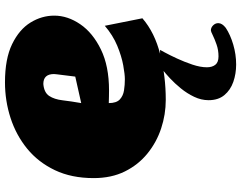

<svg xmlns="http://www.w3.org/2000/svg" viewBox="-119 -552 973 775"><g transform="rotate(-90 367.5 -164.5)"><path d="M352.1 18.1Q293 18.1 236.8 -0.5Q180.7 -19 135.3 -55.9Q89.8 -92.8 63 -147Q36.1 -201.2 36.1 -272.9Q36.1 -362.3 68.1 -429.4Q100.1 -496.6 154.8 -541.3Q209.5 -585.9 278.8 -608.4Q348.1 -630.9 422.9 -630.9Q517.6 -630.9 576.9 -602.1Q636.2 -573.2 664.1 -527.8Q691.9 -482.4 691.9 -432.1Q691.9 -377.9 657.2 -327.1Q622.6 -276.4 555.4 -243.7Q488.3 -210.9 390.1 -210.9Q380.9 -210.9 365.5 -211.2Q350.1 -211.4 338.9 -211.9Q338.9 -181.2 353.5 -167.5Q368.2 -153.8 390.4 -150.4Q412.6 -147 435.1 -147Q455.1 -147 491.5 -153.6Q527.8 -160.2 570.3 -177.7Q612.8 -195.3 650.9 -228L681.2 -76.2Q623.5 -26.4 535.4 -4.2Q447.3 18.1 352.1 18.1ZM338.9 -323.2 445.8 -347.2 455.1 -421.9Q455.1 -424.8 455.6 -427.5Q456.1 -430.2 456.1 -433.1Q456.1 -476.1 416 -476.1Q381.3 -473.1 367.7 -452.4Q354 -431.6 350.1 -398.2Q346.2 -364.7 338.9 -323.2ZM642.6 260.3Q614.7 278.8 575 290.5Q535.2 302.2 494.6 302.2Q457.5 302.2 424.6 290.8Q391.6 279.3 371.1 254.6Q350.6 230 350.6 190.9Q350.6 161.1 364.3 132.6Q377.9 104 398.2 79.1Q418.5 54.2 438.7 35.4Q459 16.6 472.7 5.9Q486.3 -4.9 486.3 -4.9H553.7Q553.7 -4.9 543.2 14.4Q532.7 33.7 518.8 63.7Q504.9 93.8 494.1 126Q483.4 158.2 483.4 184.1Q483.4 205.1 493.4 218Q503.4 231 527.3 231Q553.2 231 575.4 223.1Q597.7 215.3 612.8 207.8Q627.9 200.2 632.3 200.2Q643.6 200.2 652.6 209.2Q661.6 218.3 661.6 230Q661.6 245.6 642.6 260.3Z"/></g></svg>

Font: Rammetto One
Style: Regular
Weight: 400
Designer: Vernon Adams
Foundry: Vernon Adams
Version: Version 1.100; ttfautohint (v1.8.4.7-5d5b)